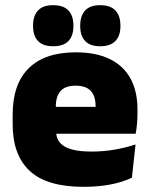

<svg xmlns="http://www.w3.org/2000/svg" viewBox="-20 -710 580 743"><path d="M303 13Q161.5 13 95.2 -48.5Q29 -110 29 -228.5V-267Q29 -384.5 91.2 -446Q153.5 -507.5 273 -507.5Q352.5 -507.5 405.5 -481.2Q458.5 -455 485.2 -405.8Q512 -356.5 512 -287V-271.5Q512 -251.5 510.2 -230.8Q508.5 -210 505 -192.5H346.5Q348.5 -223 349.2 -250Q350 -277 350 -298.5Q350 -324.5 342 -342.2Q334 -360 317 -369.2Q300 -378.5 273 -378.5Q232.5 -378.5 214.2 -357.5Q196 -336.5 196 -298V-253.5L197 -234.5V-203.5Q197 -188 202.5 -173.5Q208 -159 222.8 -147.8Q237.5 -136.5 264.8 -130Q292 -123.5 335.5 -123.5Q380 -123.5 422.5 -130.8Q465 -138 504.5 -151L490.5 -22.5Q456 -5.5 408.2 3.8Q360.5 13 303 13ZM122.5 -192.5V-296.5H469.5V-192.5ZM185.5 -531Q146.5 -531 127.2 -551.2Q108 -571.5 108 -608V-612Q108 -649 127.2 -669.5Q146.5 -690 185.5 -690Q225.5 -690 244.8 -669.5Q264 -649 264 -612V-608Q264 -571.5 244.8 -551.2Q225.5 -531 185.5 -531ZM368 -531Q328.5 -531 309.5 -551.2Q290.5 -571.5 290.5 -608V-612Q290.5 -649 309.5 -669.5Q328.5 -690 368 -690Q407 -690 426.5 -669.5Q446 -649 446 -612V-608Q446 -571.5 426.5 -551.2Q407 -531 368 -531Z"/></svg>

Font: Anek Latin ExtraBold
Style: Regular
Weight: 800
Designer: Yesha Goshar
Foundry: Ek Type
Version: Version 1.003